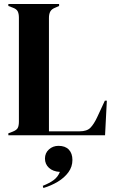

<svg xmlns="http://www.w3.org/2000/svg" viewBox="-20 -680 580 965"><path d="M22 0V-10L43 -18Q64 -26 69.5 -37.5Q75 -49 75 -69V-591Q75 -611 69 -623Q63 -635 43 -642L22 -650V-660H277V-650L259 -642Q240 -635 233 -622.5Q226 -610 226 -590V-20H380Q417 -20 434.5 -38Q452 -56 468 -90L507 -174H517L508 0ZM198 265 195 254Q230 240 250.5 224.5Q271 209 281 184Q246 182 226 163.5Q206 145 206 117Q206 89 226 71Q246 53 274 53Q308 53 326 72Q344 91 344 124Q344 158 324 185.5Q304 213 271 233Q238 253 198 265Z"/></svg>

Font: DM Serif Display
Style: Regular
Weight: 400
Designer: Colophon Foundry, Frank Grießhammer
Foundry: Colophon Foundry
Version: Version 5.200; ttfautohint (v1.8.3)